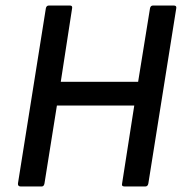

<svg xmlns="http://www.w3.org/2000/svg" viewBox="-20 -675 659 695"><path d="M55 0Q44 0 45 -11L146 -645Q148 -655 157 -655H233Q243 -655 241 -645L200 -379H480L523 -645Q525 -655 534 -655H609Q620 -655 618 -645L517 -11Q515 0 506 0H431Q419 0 422 -11L466 -293H186L141 -11Q139 0 131 0Z"/></svg>

Font: Sofia Sans Semi Condensed SemiBold
Style: Italic
Weight: 600
Italic angle: -9°
Version: Version 4.100